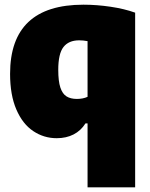

<svg xmlns="http://www.w3.org/2000/svg" viewBox="-20 -579 640 819"><path d="M353.5 -52.5H344.5Q325 -21.5 293.8 -5.5Q262.5 10.5 222 10.5Q167 10.5 121.8 -19.8Q76.5 -50 49.8 -111.8Q23 -173.5 23 -264Q23 -559 336 -559Q393 -559 451.8 -550.2Q510.5 -541.5 556.5 -525V220H353.5ZM353.5 -166V-403.5Q335 -407 318 -407Q273 -407 250.8 -378.5Q228.5 -350 228.5 -281Q228.5 -232.5 237.5 -205.5Q246.5 -178.5 263.8 -167.8Q281 -157 308 -157Q334 -157 353.5 -166Z"/></svg>

Font: Encode Sans SemiCondensed Black
Style: Regular
Weight: 900
Width: 4
Designer: Multiple Designers
Foundry: Impallari Type
Version: Version 2.000